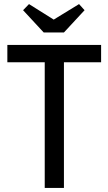

<svg xmlns="http://www.w3.org/2000/svg" viewBox="-20 -920 531 940"><path d="M199 -615H16V-700H475V-615H293V0H199ZM93 -870 122 -900 243 -824 367 -900 394 -870 293 -761H194Z"/></svg>

Font: Tilda Sans Medium
Style: Regular
Weight: 500
Designer: ParaType Ltd
Foundry: ParaType Ltd
Version: Version 1.009